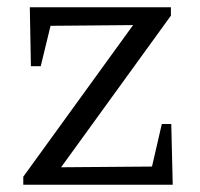

<svg xmlns="http://www.w3.org/2000/svg" viewBox="-20 -508 549 528"><path d="M44 0V-22L346 -439L119 -437L92 -326H65L62 -488H450V-465L148 -48L398 -50L425 -167H451L455 0Z"/></svg>

Font: Piazzolla Thin
Style: Regular
Weight: 400
Version: Version 2.001